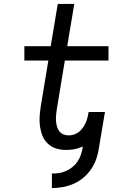

<svg xmlns="http://www.w3.org/2000/svg" viewBox="-20 -755 640 977"><path d="M244 202V128Q262 128 280 125.5Q298 123 315 115.5Q332 108 347.5 96Q363 84 373.5 68.5Q384 53 390.5 35.5Q397 18 400 0L401 -10Q381 0 359.5 4Q338 8 317 8Q291 8 267 1Q243 -6 225 -22.5Q207 -39 197.5 -61Q188 -83 184 -108.5Q180 -134 181.5 -159.5Q183 -185 187 -211L226 -447H104V-520H238L274 -735H358L322 -520H532V-447H310L269 -199Q267 -185 265.5 -170Q264 -155 265 -140.5Q266 -126 269.5 -112.5Q273 -99 281 -88Q289 -77 302 -71.5Q315 -66 329 -66Q347 -66 364 -73.5Q381 -81 393.5 -95Q406 -109 414 -125.5Q422 -142 426 -160L431 -185H514Q514 -183 513.5 -180.5Q513 -178 513 -176Q512 -174 511.5 -171.5Q511 -169 511 -167L483 0Q479 28 469.5 55Q460 82 443.5 106Q427 130 404 149.5Q381 169 354 180.5Q327 192 299.5 197Q272 202 244 202Z"/></svg>

Font: Iosevka Etoile Oblique
Style: Regular
Weight: 400
Italic angle: -9°
Designer: Belleve Invis
Foundry: Belleve Invis
Version: Version 15.5.2; ttfautohint (v1.8.4)